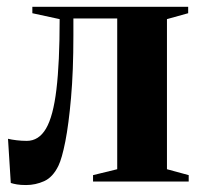

<svg xmlns="http://www.w3.org/2000/svg" viewBox="-20 -522 571 552"><path d="M55 10Q39 10 28.8 8.2Q18.5 6.5 11 4L3 -123Q13 -120.5 27.5 -118.8Q42 -117 57 -117Q91.5 -117 112.2 -152.2Q133 -187.5 142.2 -264.8Q151.5 -342 151.5 -467L73 -484V-502.5H521V-484L460 -467V-35.5L522.5 -18.5V0H247.5V-18.5L317 -35.5V-469H191V-419.5Q191 -317 184.2 -240.8Q177.5 -164.5 167.8 -115.2Q158 -66 148 -45.5Q132 -12.5 107 -1.2Q82 10 55 10Z"/></svg>

Font: Merriweather 144pt
Style: Bold
Weight: 700
Version: Version 2.100